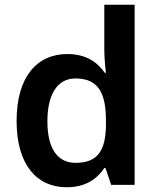

<svg xmlns="http://www.w3.org/2000/svg" viewBox="-20 -780 666 810"><path d="M261 10C342 10 390 -26 420 -71H425L449 0H548V-760H420V-571C420 -541 424 -494 427 -473H422C391 -517 344 -552 264 -552C136 -552 50 -456 50 -270C50 -85 135 10 261 10ZM299 -93C222 -93 180 -154 180 -268C180 -382 222 -449 298 -449C397 -449 427 -385 427 -269V-253C426 -146 393 -93 299 -93Z"/></svg>

Font: Noto Sans Myanmar UI SemiBold
Style: Regular
Weight: 600
Designer: Monotype Design Team
Foundry: Monotype Imaging Inc.
Version: Version 2.103